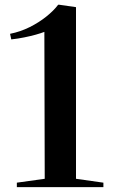

<svg xmlns="http://www.w3.org/2000/svg" viewBox="-20 -772 467 792"><path d="M164.5 -34.5 163 -640.5Q149 -635 127.5 -629Q106 -623 80.2 -617.8Q54.5 -612.5 26.5 -609.5L21.5 -632.5Q64 -641 102.5 -660.2Q141 -679.5 171.2 -703.8Q201.5 -728 220 -752.5H224L293.5 -742.5V-34.5L406.5 -18.5V0H49.5V-18.5Z"/></svg>

Font: Merriweather 144pt SemiBold
Style: Regular
Weight: 600
Version: Version 2.100